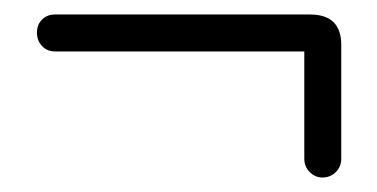

<svg xmlns="http://www.w3.org/2000/svg" viewBox="-20 -303 521 265"><path d="M451 -84Q451 -73 443.5 -65.5Q436 -58 425 -58Q415 -58 407.5 -65.5Q400 -73 400 -84V-232H56Q45 -232 38 -239.5Q31 -247 31 -258Q31 -269 38 -276Q45 -283 56 -283H408Q451 -283 451 -241Z"/></svg>

Font: Libertine Sup
Style: Regular
Weight: 400
Designer: Bastien Sozeau
Foundry: NBR — Bastien Sozeau
Version: Version 2.003; ttfautohint (v1.8.4.7-5d5b);gftools[0.9.33]